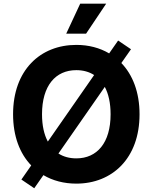

<svg xmlns="http://www.w3.org/2000/svg" viewBox="-20 -979 822 1034"><path d="M164.4 34.8 213.8 -35.9C264.6 -5.7 325.3 9.9 391 9.9C583.8 9.9 731.5 -125.7 731.5 -363.6C731.5 -482.6 694.6 -576 633.5 -639.6L685.4 -713.8L616.1 -760.7L567.8 -691.4C517 -721.6 456.7 -737.2 391 -737.2C197.1 -737.2 50.4 -601.6 50.4 -363.6C50.4 -245 87 -151.6 148.1 -88.1L95.2 -12.1ZM206.3 -363.6C206.3 -517.8 279.1 -601.2 391 -601.2C427.6 -601.2 459.9 -592.3 486.9 -574.9L237.6 -216.6C217.3 -254.3 206.3 -303.6 206.3 -363.6ZM294.7 -152.3 544.4 -511C564.6 -473 575.6 -423.7 575.6 -363.6C575.6 -209.5 502.5 -126.1 391 -126.1C354.4 -126.1 321.7 -134.9 294.7 -152.3ZM336.6 -797.6H443.5L551.8 -959.2H411.9Z"/></svg>

Font: Magic Ui Pro
Style: Bold
Weight: 700
Designer: Stefan Endress, Andreas Faust
Version: Version 1.000;FEAKit 1.0